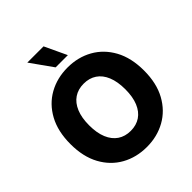

<svg xmlns="http://www.w3.org/2000/svg" viewBox="-255 -1109 1278 1278"><g transform="rotate(-45 383.5 -470.0)"><path d="M383.8 10.3Q285.6 10.3 207 -33.4Q128.4 -77.1 82.8 -160.6Q37.1 -244.1 37.1 -363.3Q37.1 -482.9 82.8 -566.7Q128.4 -650.4 207 -694.1Q285.6 -737.8 383.8 -737.8Q481.4 -737.8 559.8 -694.1Q638.2 -650.4 684.1 -566.7Q730 -482.9 730 -363.3Q730 -244.1 684.1 -160.6Q638.2 -77.1 559.8 -33.4Q481.4 10.3 383.8 10.3ZM383.8 -141.6Q436.5 -141.6 474.6 -167.2Q512.7 -192.9 533.2 -242.4Q553.7 -292 553.7 -363.3Q553.7 -435.1 533.2 -484.9Q512.7 -534.7 474.6 -560.3Q436.5 -585.9 383.8 -585.9Q331.1 -585.9 293 -560.3Q254.9 -534.7 234.1 -484.9Q213.4 -435.1 213.4 -363.3Q213.4 -292 234.1 -242.4Q254.9 -192.9 293 -167.2Q331.1 -141.6 383.8 -141.6ZM328.6 -794.4 217.8 -950.2H370.6L443.8 -794.4Z"/></g></svg>

Font: Inter 18pt ExtraBold
Style: Regular
Weight: 800
Designer: Rasmus Andersson
Foundry: rsms
Version: Version 4.001;git-66647c0bb